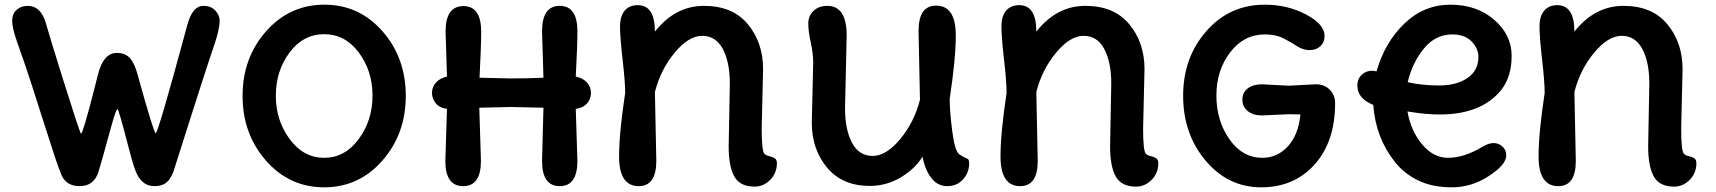

<svg xmlns="http://www.w3.org/2000/svg" viewBox="-20 -785 7327 820"><path d="M720 -50Q708 -19 689.5 -4.5Q671 10 639 10Q581 10 556 -63Q543 -100 526 -167Q487 -319 481.5 -319Q476 -319 459 -258.5Q442 -198 437 -180Q420 -115 401 -52.5Q382 10 320 10Q258 10 239 -47Q226 -75 168 -258.5Q110 -442 87 -508.5Q64 -575 54 -603Q32 -665 32 -695.5Q32 -726 51 -743Q70 -760 99 -760Q153 -760 175 -689Q196 -616 246 -456Q322 -214 326 -214Q334 -214 382 -402L398 -465Q421 -559 479 -559Q516 -559 536 -535.5Q556 -512 568 -465Q637 -216 645 -216Q655 -216 781 -682Q803 -760 848 -760Q882 -760 900 -739.5Q918 -719 918 -698Q918 -677 912 -651.5Q906 -626 898.5 -603.5Q891 -581 875 -533.5Q859 -486 843.5 -437Q828 -388 800 -301Q742 -117 720 -50Z M1364.5 -111Q1453 -111 1512 -191Q1571 -271 1571 -376.5Q1571 -482 1512.5 -560.5Q1454 -639 1364.5 -639Q1275 -639 1216.5 -560.5Q1158 -482 1158 -376.5Q1158 -271 1217 -191Q1276 -111 1364.5 -111ZM1365.5 -765Q1514 -765 1613.5 -651.5Q1713 -538 1713 -375.5Q1713 -213 1613 -99Q1513 15 1364.5 15Q1216 15 1116 -99Q1016 -213 1016 -375.5Q1016 -538 1116.5 -651.5Q1217 -765 1365.5 -765Z M2301 -453 2295 -651Q2295 -760 2370.5 -760Q2446 -760 2446 -651Q2446 -589 2439 -458Q2469 -452 2486.5 -433Q2504 -414 2504 -388Q2504 -362 2487 -343Q2470 -324 2439 -320L2446 -98Q2446 10 2370.5 10Q2295 10 2295 -98L2301 -325L2162 -328L2027 -325L2034 -98Q2034 10 1958 10Q1882 10 1882 -98L1889 -320Q1858 -324 1841.5 -343.5Q1825 -363 1825 -388.5Q1825 -414 1842.5 -433Q1860 -452 1889 -458L1883 -650Q1883 -759 1959 -759Q2035 -759 2035 -650Q2035 -586 2028 -453L2162 -450Q2230 -450 2301 -453Z M3092 -160 3097 -428Q3097 -520 3067 -576Q3037 -632 2979 -632Q2921 -632 2861 -559.5Q2801 -487 2777 -392L2783 -98Q2783 10 2708 10Q2624 10 2624 -117Q2624 -217 2650 -388Q2650 -435 2639 -531Q2628 -627 2628 -671.5Q2628 -716 2648 -739.5Q2668 -763 2704 -763Q2777 -763 2777 -650Q2864 -760 2986.5 -760Q3109 -760 3174 -681.5Q3239 -603 3239 -490L3233 -235Q3233 -140 3245 -128Q3252 -121 3266 -118Q3280 -115 3289 -109Q3298 -103 3298 -88Q3298 -46 3269.5 -17Q3241 12 3203 12Q3140 12 3116 -31.5Q3092 -75 3092 -160Z M3909 -359 3903 -653Q3903 -761 3978 -761Q4062 -761 4062 -634Q4062 -534 4036 -363Q4036 -309 4047 -224Q4058 -139 4077 -126Q4095 -114 4103 -111Q4111 -108 4114 -106Q4119 -101 4119 -86Q4119 -48 4093 -19Q4067 10 4025.5 10Q3984 10 3957 -25.5Q3930 -61 3920 -116Q3888 -64 3827 -27.5Q3766 9 3695 9Q3577 9 3512 -69.5Q3447 -148 3447 -261L3453 -516Q3453 -557 3442.5 -604.5Q3432 -652 3432 -684.5Q3432 -717 3454.5 -738.5Q3477 -760 3513 -760Q3596 -760 3596 -634L3589 -323Q3589 -231 3619 -175Q3649 -119 3707 -119Q3765 -119 3825 -191.5Q3885 -264 3909 -359Z M4721 -160 4726 -428Q4726 -520 4696 -576Q4666 -632 4608 -632Q4550 -632 4490 -559.5Q4430 -487 4406 -392L4412 -98Q4412 10 4337 10Q4253 10 4253 -117Q4253 -217 4279 -388Q4279 -435 4268 -531Q4257 -627 4257 -671.5Q4257 -716 4277 -739.5Q4297 -763 4333 -763Q4406 -763 4406 -650Q4493 -760 4615.5 -760Q4738 -760 4803 -681.5Q4868 -603 4868 -490L4862 -235Q4862 -140 4874 -128Q4881 -121 4895 -118Q4909 -115 4918 -109Q4927 -103 4927 -88Q4927 -46 4898.5 -17Q4870 12 4832 12Q4769 12 4745 -31.5Q4721 -75 4721 -160Z M5369 -425 5483 -419 5600 -425Q5636 -425 5659 -402Q5682 -379 5682 -344Q5682 -180 5594.5 -82.5Q5507 15 5366 15Q5225 15 5129 -99Q5033 -213 5033 -376Q5033 -539 5132 -652Q5231 -765 5382 -765Q5479 -765 5558 -723Q5637 -681 5637 -632Q5637 -604 5619 -587.5Q5601 -571 5573 -571Q5545 -571 5520 -587.5Q5495 -604 5462 -621Q5429 -638 5382 -638Q5292 -638 5233.5 -561Q5175 -484 5175 -377Q5175 -270 5230.5 -190.5Q5286 -111 5371 -111Q5435 -111 5480 -159.5Q5525 -208 5534 -296Q5523 -297 5480 -297L5369 -292Q5332 -292 5309 -310.5Q5286 -329 5286 -359.5Q5286 -390 5309 -407.5Q5332 -425 5369 -425Z M6294 -542Q6294 -578 6265 -608Q6236 -638 6182 -638Q6111 -638 6061.5 -578Q6012 -518 5992 -434Q6052 -420 6126.5 -420Q6201 -420 6247.5 -452Q6294 -484 6294 -542ZM5937 -94Q5855 -197 5845 -337Q5777 -364 5777 -420Q5777 -448 5795.5 -465.5Q5814 -483 5841 -483Q5849 -483 5859 -480Q5894 -604 5978 -684.5Q6062 -765 6174.5 -765Q6287 -765 6361.5 -700.5Q6436 -636 6436 -546.5Q6436 -457 6391 -400Q6306 -296 6128 -296Q6069 -296 5991 -309Q6006 -225 6054 -168Q6102 -111 6164 -111Q6233 -111 6311 -158Q6337 -174 6359 -174Q6381 -174 6397 -159Q6413 -144 6413 -121Q6413 -82 6339 -33.5Q6265 15 6181 15Q6097 15 6036.5 -14.5Q5976 -44 5937 -94Z M7019 -160 7024 -428Q7024 -520 6994 -576Q6964 -632 6906 -632Q6848 -632 6788 -559.5Q6728 -487 6704 -392L6710 -98Q6710 10 6635 10Q6551 10 6551 -117Q6551 -217 6577 -388Q6577 -435 6566 -531Q6555 -627 6555 -671.5Q6555 -716 6575 -739.5Q6595 -763 6631 -763Q6704 -763 6704 -650Q6791 -760 6913.5 -760Q7036 -760 7101 -681.5Q7166 -603 7166 -490L7160 -235Q7160 -140 7172 -128Q7179 -121 7193 -118Q7207 -115 7216 -109Q7225 -103 7225 -88Q7225 -46 7196.5 -17Q7168 12 7130 12Q7067 12 7043 -31.5Q7019 -75 7019 -160Z"/></svg>

Font: Delius Unicase
Style: Bold
Weight: 700
Designer: Natalia Raices
Foundry: Natalia Raices
Version: Version 1.001